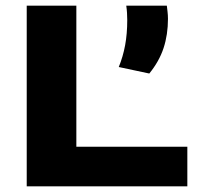

<svg xmlns="http://www.w3.org/2000/svg" viewBox="-20 -659 717 679"><path d="M250 0H74.5V-639H250ZM164 -140H642.5V0H164ZM570 -639Q571 -630 572.5 -617.5Q574 -605 574 -592.5Q574 -536.5 558.5 -489.2Q543 -442 508 -399L400 -422Q415 -458.5 422.5 -499Q430 -539.5 430 -588Q430 -601 429.2 -613.2Q428.5 -625.5 426.5 -639Z"/></svg>

Font: Anek Latin Expanded
Style: Bold
Weight: 700
Width: 7
Designer: Yesha Goshar
Foundry: Ek Type
Version: Version 1.003